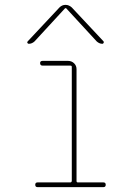

<svg xmlns="http://www.w3.org/2000/svg" viewBox="-20 -770 540 790"><path d="M299.8 -19.5H405.3Q415 -19.5 415 -9.8Q415 0 405.3 0H134.8Q125 0 125 -9.8Q125 -19.5 134.8 -19.5H269.5Q274.4 -19.5 275.4 -25.4V-495.1Q275.4 -500 269.5 -500H155.3Q145.5 -500 145 -509.8Q144.5 -519.5 155.3 -519.5H259.8Q274.4 -519.5 284.7 -509.8Q294.9 -500 294.9 -485.4V-25.4Q294.9 -19.5 299.8 -19.5ZM98.6 -589.8Q94.7 -589.8 92.8 -593.3Q90.8 -596.7 93.8 -599.6L224.6 -739.3Q235.4 -750 249.5 -750Q263.7 -750 275.4 -739.3L406.2 -599.6Q408.2 -596.7 406.2 -593.3Q404.3 -589.8 401.4 -589.8Q388.7 -589.8 377.9 -599.6L252 -736.3H250H248L122.1 -599.6Q111.3 -589.8 98.6 -589.8Z"/></svg>

Font: Rounded-X Mgen+ 1m thin
Style: Regular
Weight: 100
Designer: [Source Han Sans]
Ryoko NISHIZUKA  (kana & ideographs); Paul D. Hunt (Latin, Greek & Cyrillic); Wenlong ZHANG  (bopomofo
Version: Version 1.059.20150602